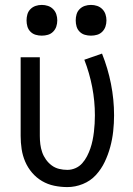

<svg xmlns="http://www.w3.org/2000/svg" viewBox="-20 -753 540 781"><path d="M254 8Q227 8 200.5 2.5Q174 -3 151 -16.5Q128 -30 110.5 -50.5Q93 -71 82.5 -95.5Q72 -120 68 -146.5Q64 -173 64 -200V-520H142V-200Q142 -183 144 -166.5Q146 -150 151.5 -134Q157 -118 167 -104Q177 -90 190.5 -80Q204 -70 220.5 -66Q237 -62 254 -62Q271 -62 287 -69Q303 -76 314.5 -89Q326 -102 334 -117.5Q342 -133 347.5 -149Q353 -165 356.5 -182Q360 -199 362 -216Q364 -233 365 -250Q366 -267 366 -284Q366 -342 355 -399Q344 -456 323 -510L395 -535Q419 -475 431.5 -411.5Q444 -348 444 -284Q444 -252 440.5 -219.5Q437 -187 428.5 -155.5Q420 -124 406 -94.5Q392 -65 370 -41Q348 -17 317 -4.5Q286 8 254 8ZM350 -608Q337 -608 325 -611.5Q313 -615 304 -624Q295 -633 291.5 -645Q288 -657 288 -670Q288 -683 291.5 -695Q295 -707 304 -716Q313 -725 325 -729Q337 -733 350 -733Q363 -733 375 -729Q387 -725 396 -716Q405 -707 409 -695Q413 -683 413 -670Q413 -657 409 -645Q405 -633 396 -624Q387 -615 375 -611.5Q363 -608 350 -608ZM150 -608Q137 -608 125 -611.5Q113 -615 104 -624Q95 -633 91.5 -645Q88 -657 88 -670Q88 -683 91.5 -695Q95 -707 104 -716Q113 -725 125 -729Q137 -733 150 -733Q163 -733 175 -729Q187 -725 196 -716Q205 -707 209 -695Q213 -683 213 -670Q213 -657 209 -645Q205 -633 196 -624Q187 -615 175 -611.5Q163 -608 150 -608Z"/></svg>

Font: Iosevka MaddieWtf
Style: Regular
Weight: 400
Monospace: yes
Designer: Belleve Invis
Foundry: Belleve Invis
Version: Version 31.3.0; ttfautohint (v1.8.3)